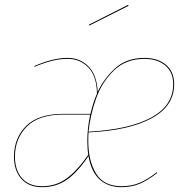

<svg xmlns="http://www.w3.org/2000/svg" viewBox="-20 -767 777 796"><path d="M385 -386Q411 -442 458 -484.5Q505 -527 579 -527Q634 -527 668 -498.5Q702 -470 702 -418Q702 -327 608.5 -276.5Q515 -226 347 -218Q346 -206 346 -182Q346 -101 378 -48Q410 5 484 5Q525 5 558.5 -9Q592 -23 630 -53L632 -50Q594 -20 560 -5.5Q526 9 484 9Q428 9 393 -23Q358 -55 347 -120Q300 -51 256 -21Q212 9 155 9Q99 9 68.5 -25.5Q38 -60 38 -117Q38 -195 88.5 -245Q139 -295 243 -295H355Q366 -342 382 -379Q381 -451 346.5 -487Q312 -523 260 -523Q229 -523 196.5 -515Q164 -507 123 -490L122 -493Q199 -527 260 -527Q312 -527 347 -491.5Q382 -456 385 -386ZM347 -221Q515 -230 606.5 -279.5Q698 -329 698 -418Q698 -468 665 -495.5Q632 -523 579 -523Q502 -523 452 -474.5Q402 -426 378 -357.5Q354 -289 347 -221ZM243 -292Q141 -292 91.5 -242.5Q42 -193 42 -117Q42 -62 71 -28.5Q100 5 155 5Q211 5 254.5 -26Q298 -57 346 -125Q342 -150 342 -184Q342 -235 354 -292ZM513 -743 350 -661 349 -665 511 -747Z"/></svg>

Font: Fira Sans Condensed Four
Style: Italic
Weight: 100
Width: 3
Italic angle: -8°
Designer: bBox Type GmbH & Carrois Corporate GbR & Edenspiekermann AG
Foundry: bBox Type GmbH & Carrois Corporate GbR & Edenspiekermann AG
Version: Version 4.301